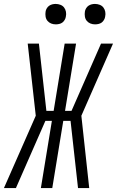

<svg xmlns="http://www.w3.org/2000/svg" viewBox="-43 -957 595 977"><path d="M411 0H354L316 -342H279L223 0H165L221 -342H188L38 0H-23L139 -368L98 -735H155L193 -393H230L286 -735H344L288 -393H321L471 -735H532L371 -368ZM441 -833Q428 -833 417 -837.5Q406 -842 398.5 -851Q391 -860 389 -872.5Q387 -885 389 -898Q390 -906 395 -914.5Q400 -923 407.5 -928Q415 -933 423.5 -935Q432 -937 440 -937Q453 -937 464.5 -932.5Q476 -928 483 -919Q490 -910 492.5 -897.5Q495 -885 492 -872Q491 -864 486 -855.5Q481 -847 474 -842Q467 -837 458 -835Q449 -833 441 -833ZM241 -833Q228 -833 217 -837.5Q206 -842 198.5 -851Q191 -860 189 -872.5Q187 -885 189 -898Q190 -906 195 -914.5Q200 -923 207.5 -928Q215 -933 223.5 -935Q232 -937 240 -937Q253 -937 264.5 -932.5Q276 -928 283 -919Q290 -910 292.5 -897.5Q295 -885 292 -872Q291 -864 286 -855.5Q281 -847 274 -842Q267 -837 258 -835Q249 -833 241 -833Z"/></svg>

Font: Iosevka Term Curly Lt Obl
Style: Regular
Weight: 300
Italic angle: -9°
Designer: Belleve Invis
Foundry: Belleve Invis
Version: Version 32.3.0